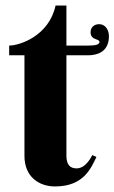

<svg xmlns="http://www.w3.org/2000/svg" viewBox="-20 -664 412 691"><path d="M295 -465C349 -465 372 -492 372 -534C372 -555 360 -577 337 -577C319 -577 306 -566 306 -548C306 -518 338 -526 338 -513C338 -504 325 -500 299 -500H219V-644H180C156 -534 50 -500 13 -500V-465H68V-103C68 -27 121 7 178 7C280 7 307 -57 327 -99L312 -106C312 -106 291 -58 256 -58C233 -58 219 -70 219 -104V-465Z"/></svg>

Font: Berkshire Swash
Style: Regular
Weight: 700
Designer: Astigmatic (AOETI)
Foundry: Astigmatic (AOETI)
Version: Version 1.000